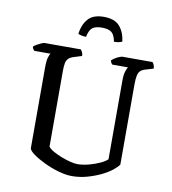

<svg xmlns="http://www.w3.org/2000/svg" viewBox="-96 -988 956 1070"><g transform="rotate(10 382.0 -452.5)"><path d="M382 0Q347 0 304.5 -12.5Q262 -25 223.5 -43.5Q185 -62 159 -81Q133 -100 131 -113V-572Q131 -609 137 -628Q143 -647 148 -651H56Q53 -655 49 -659.5Q45 -664 44 -673Q50 -679 62 -686Q74 -693 86.5 -698.5Q99 -704 105 -704H310Q314 -699 318.5 -690.5Q323 -682 323 -669L281 -656Q260 -650 249.5 -640Q239 -630 235.5 -613Q232 -596 232 -569V-140Q242 -127 263.5 -115Q285 -103 311 -93Q337 -83 361.5 -77Q386 -71 401 -71Q431 -71 465.5 -80Q500 -89 528.5 -102.5Q557 -116 568 -128V-572Q568 -608 575 -627.5Q582 -647 586 -651H497Q493 -655 490 -660Q487 -665 486 -673Q492 -679 503.5 -686.5Q515 -694 527.5 -699Q540 -704 546 -704H715Q720 -699 724 -690Q728 -681 728 -669L685 -656Q666 -651 656 -641.5Q646 -632 642 -613.5Q638 -595 638 -562V-110Q628 -95 604 -76Q580 -57 544.5 -40Q509 -23 467.5 -11.5Q426 0 382 0ZM405 -905Q466 -905 494.5 -873Q523 -841 530 -787Q525 -784 513 -781Q501 -778 484 -778Q477 -817 459 -830.5Q441 -844 405 -844Q369 -844 351.5 -830.5Q334 -817 326 -778Q311 -778 299 -781Q287 -784 281 -787Q287 -838 315.5 -871.5Q344 -905 405 -905Z"/></g></svg>

Font: Texturina Medium 12pt
Style: Regular
Weight: 400
Version: Version 1.002